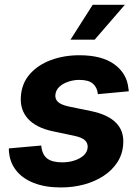

<svg xmlns="http://www.w3.org/2000/svg" viewBox="-20 -784 595 814"><path d="M238.3 10.7Q171.9 10.7 123.3 -8.3Q74.7 -27.3 47.4 -62.7Q20 -98.1 17.6 -147Q17.6 -148.9 17.6 -150.9Q17.6 -152.8 17.6 -154.8L154.8 -167Q158.2 -129.4 179.4 -112.5Q200.7 -95.7 244.1 -95.7Q271 -95.7 294.9 -103.3Q318.8 -110.8 334.5 -125Q350.1 -139.2 351.6 -158.7Q353 -177.2 339.8 -189.5Q326.7 -201.7 293.9 -208.5L203.6 -227.5Q132.8 -242.7 98.6 -280.5Q64.5 -318.4 68.4 -374Q71.8 -430.2 106.2 -469.5Q140.6 -508.8 195.8 -529.3Q251 -549.8 316.4 -549.8Q412.6 -549.8 465.3 -511Q518.1 -472.2 524.4 -409.2Q524.9 -406.2 525.4 -403.1Q525.9 -399.9 525.9 -397L395 -384.8Q392.1 -413.6 373.8 -429.4Q355.5 -445.3 316.4 -445.3Q292.5 -445.3 269.8 -437.7Q247.1 -430.2 231.9 -416.3Q216.8 -402.3 214.8 -382.3Q212.9 -364.3 225.6 -352.1Q238.3 -339.8 271.5 -332.5L366.2 -313Q437.5 -298.3 471.9 -263.4Q506.3 -228.5 502.4 -173.8Q500 -130.9 477.8 -96.4Q455.6 -62 418.9 -38.1Q382.3 -14.2 335.9 -1.7Q289.6 10.7 238.3 10.7ZM278.8 -615.7 373 -763.7H509.3L381.3 -615.7Z"/></svg>

Font: Inter 16pt
Style: Bold Italic
Weight: 700
Italic angle: -9.3988°
Version: Version 4.001;git-66647c0bb